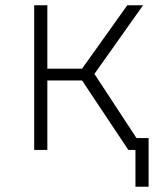

<svg xmlns="http://www.w3.org/2000/svg" viewBox="-20 -570 640 730"><path d="M110 0V-550H160V-309H292L464 -550H524L339 -289L499 -45H545V140H495V0H468L292 -264H160V0Z"/></svg>

Font: NKDuy Mono Thin
Style: Regular
Weight: 100
Monospace: yes
Designer: NKDuy
Foundry: NKDuy
Version: Version 2.251; ttfautohint (v1.8.4.7-5d5b)